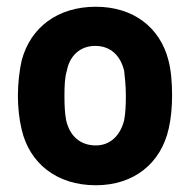

<svg xmlns="http://www.w3.org/2000/svg" viewBox="-20 -541 564 569"><path d="M264 8C377 8 457 -57 480 -160C487 -190 490 -225 490 -259C490 -295 487 -334 479 -363C454 -460 375 -521 264 -521C151 -521 70 -460 44 -361C38 -334 33 -295 33 -257C33 -223 37 -187 44 -158C67 -57 148 8 264 8ZM171 -257C171 -286 172 -312 178 -331C186 -375 217 -405 262 -405C307 -405 337 -377 348 -331C350 -312 353 -287 353 -257C353 -232 352 -206 348 -185C337 -140 307 -110 264 -110C217 -110 186 -139 176 -185C172 -205 171 -231 171 -257Z"/></svg>

Font: Vanilla Cream ExtraBold
Style: Regular
Weight: 800
Designer: Jeremy Tribby, Jinavaṁso
Foundry: Tribby Type
Version: Version 1.422;Glyphs 3.1.2 (3151)